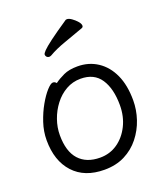

<svg xmlns="http://www.w3.org/2000/svg" viewBox="-136 -802 771 909"><g transform="rotate(-20 250.0 -347.5)"><path d="M361 -649Q312 -631 263.5 -614Q215 -597 181 -577Q175 -574 170 -574Q163 -574 158 -579Q153 -584 153 -591Q153 -597 165 -609.5Q177 -622 209.5 -646.5Q242 -671 303 -712Q305 -713 309 -713Q319 -713 332.5 -703.5Q346 -694 357 -681.5Q368 -669 368 -659Q368 -652 361 -649ZM161 -445Q181 -460 209 -473Q237 -486 279 -486Q336 -486 380 -457Q424 -428 448.5 -374.5Q473 -321 473 -245Q473 -197 457.5 -150.5Q442 -104 411.5 -65.5Q381 -27 336.5 -4.5Q292 18 234 18Q134 18 78.5 -42.5Q23 -103 23 -207Q23 -251 37.5 -294.5Q52 -338 72.5 -374Q93 -410 113 -432Q133 -454 144 -454Q154 -454 161 -445ZM234 -43Q283 -43 321.5 -69.5Q360 -96 383 -142Q406 -188 406 -245Q406 -328 373.5 -377Q341 -426 273 -426Q233 -426 199.5 -407Q166 -388 141.5 -356Q117 -324 103.5 -285.5Q90 -247 90 -208Q90 -126 127.5 -84.5Q165 -43 234 -43Z"/></g></svg>

Font: Moon Stars Kai T HW
Style: Regular
Weight: 400
Designer: GuiWonder
Version: Version 1.101